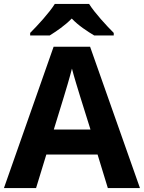

<svg xmlns="http://www.w3.org/2000/svg" viewBox="-20 -954 730 974"><path d="M432 -934H258C230 -889 170 -824 133 -787V-774H232C267 -796 309 -824 344 -860C378 -824 423 -795 458 -774H557V-787C521 -823 460 -889 432 -934ZM527 0H690L437 -717H252L0 0H163L215 -170H475ZM387 -463 439 -297H253L304 -463C311 -485 335 -566 345 -606C355 -566 377 -496 387 -463Z"/></svg>

Font: Noto Sans Javanese
Style: Bold
Weight: 700
Designer: Monotype Design Team
Foundry: Monotype Imaging Inc.
Version: Version 2.005